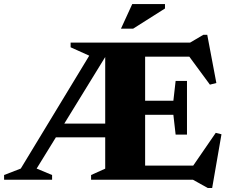

<svg xmlns="http://www.w3.org/2000/svg" viewBox="-40 -878 1118 938"><path d="M405 0V-23L474 -54V-207H233L139 -54.5L214.5 -23V0H-20V-23L61.5 -54.5L396 -606L305 -647V-670H889L953.5 -708H972.5L1017 -472.5L985.5 -464.5L885 -601H669V-386H807L818 -482.5H873.5V-220.5H818L807 -317H669V-69H904L1014 -229L1042 -222L996.5 40.5H975L902.5 0ZM274 -274H474V-599.5ZM551 -738 606 -858H766V-836.5L610.5 -738Z"/></svg>

Font: Newsreader Text ExtraBold
Style: Regular
Weight: 800
Designer: Hugues Gentile
Foundry: Production Type
Version: Version 1.001